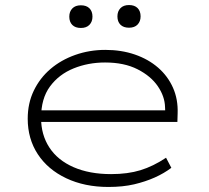

<svg xmlns="http://www.w3.org/2000/svg" viewBox="-20 -732 828 762"><path d="M410 10Q316 10 243 -24.5Q170 -59 130 -120Q90 -181 90 -261Q90 -322 114 -372Q138 -422 180 -458Q222 -494 278.5 -514Q335 -534 398 -534Q462 -534 515.5 -515.5Q569 -497 607.5 -463.5Q646 -430 666.5 -384Q687 -338 685 -282L684 -248H132V-294H657L636 -283L635 -307Q634 -349 606.5 -389.5Q579 -430 526 -457Q473 -484 397 -484Q330 -484 272 -460.5Q214 -437 178.5 -389Q143 -341 143 -264Q143 -197 176 -146.5Q209 -96 272 -68.5Q335 -41 421 -41Q487 -41 537.5 -56.5Q588 -72 639 -106L660 -66Q631 -44 594 -27.5Q557 -11 512.5 -0.5Q468 10 410 10ZM492 -622Q470 -622 458 -634Q446 -646 446 -667Q446 -687 458 -699.5Q470 -712 492 -712Q514 -712 526 -700Q538 -688 538 -667Q538 -647 526 -634.5Q514 -622 492 -622ZM301 -621Q279 -621 267 -633Q255 -645 255 -666Q255 -686 267 -698.5Q279 -711 301 -711Q323 -711 335 -699Q347 -687 347 -666Q347 -646 335 -633.5Q323 -621 301 -621Z"/></svg>

Font: Lexend Peta ExtraLight
Style: Regular
Weight: 250
Version: Version 1.007